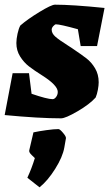

<svg xmlns="http://www.w3.org/2000/svg" viewBox="-23 -497 467 821"><path d="M399 -145Q399 -132 395.5 -113Q392 -94 386 -80Q360 -51 308.5 -21Q257 9 238 9Q144 9 -3 -5L31 -184H101L112 -96Q179 -73 202 -73Q210 -73 217 -82.5Q224 -92 224 -104Q224 -132 158 -174Q123 -196 101 -213Q79 -230 63 -255.5Q47 -281 47 -313Q47 -330 52 -353Q57 -376 64 -388Q95 -415 146 -446Q197 -477 212 -477Q286 -477 424 -463L392 -300H322L310 -372Q234 -393 216 -393Q212 -393 205 -385.5Q198 -378 198 -370Q198 -354 214 -340Q230 -326 265 -304L285 -291Q325 -264 346.5 -247.5Q368 -231 383.5 -205Q399 -179 399 -145ZM94 263Q113 222 126 179Q125 178 112.5 166Q100 154 102 146L120 69Q143 64 175.5 59.5Q208 55 227 55Q233 55 246.5 71Q260 87 259 94L252 134Q245 174 213 225Q181 276 146 304Z"/></svg>

Font: Grenze Black
Style: Italic
Weight: 900
Italic angle: -10°
Designer: Renata Polastri
Foundry: Omnibus-Type
Version: Version 1.002; ttfautohint (v1.8)